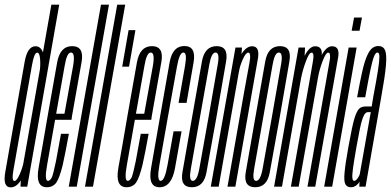

<svg xmlns="http://www.w3.org/2000/svg" viewBox="-44 -805 1686 828"><path d="M44.5 0H73.5L211.5 -785H177.5L46.5 -43ZM2 3Q25.5 3 44.5 -25Q63.5 -53 70.5 -89L59.5 -112Q54 -83.5 41.2 -54Q28.5 -24.5 18 -24.5Q5 -24.5 14.8 -77Q24.5 -129.5 54.5 -301Q85 -473 94.2 -525.5Q103.5 -578 116.5 -578Q127 -578 129 -549Q131 -520 126.5 -492L144.5 -514Q151.5 -549.5 141.8 -577.5Q132 -605.5 109 -605.5Q74.5 -605.5 62.5 -539.5Q50.5 -473.5 20.5 -301Q-9.5 -129.5 -21.2 -63.2Q-33 3 2 3Z M158 2.5 163 -25Q146.5 -25 159.5 -95.5Q171.5 -166 196 -302Q225 -465 235 -522Q244.5 -578.5 262 -578.5Q281 -578.5 271.5 -522Q261 -467 234 -314.5H192.5L188 -288.5H264.5Q265.5 -295.5 266 -301.5Q296 -470.5 308 -538.5Q319.5 -606 267 -606Q215 -606 202.5 -536Q190.5 -466 161 -302Q138 -166.5 122.5 -81.5Q107.5 2.5 158 2.5ZM163 -25 158 2.5Q183.5 2.5 198.5 -17Q212.5 -37 226.5 -93.5Q239 -150 253 -228H219Q207.5 -165 197.5 -110.5Q186.5 -57 180 -40.5Q171.5 -25 163 -25Z M252.5 0H287L426 -785H391.5Z M322.5 0H357L496 -785H461.5Z M483 -517.5H512.5L540 -675H510.5Z M502 2.5 507 -25Q490.5 -25 503.5 -95.5Q515.5 -166 540 -302Q569 -465 579 -522Q588.5 -578.5 606 -578.5Q625 -578.5 615.5 -522Q605 -467 578 -314.5H536.5L532 -288.5H608.5Q609.5 -295.5 610 -301.5Q640 -470.5 652 -538.5Q663.5 -606 611 -606Q559 -606 546.5 -536Q534.5 -466 505 -302Q482 -166.5 466.5 -81.5Q451.5 2.5 502 2.5ZM507 -25 502 2.5Q527.5 2.5 542.5 -17Q556.5 -37 570.5 -93.5Q583 -150 597 -228H563Q551.5 -165 541.5 -110.5Q530.5 -57 524 -40.5Q515.5 -25 507 -25Z M644 2.5Q696 2.5 710.8 -80.5Q725.5 -163.5 739 -238.5H704.5Q691 -165.5 678.8 -95.2Q666.5 -25 649 -25Q631 -25 643.8 -95Q656.5 -165 680 -300.5Q709.5 -463.5 719.8 -521Q730 -578.5 747 -578.5Q764 -578.5 754 -521.2Q744 -464 726 -361.5H760.5Q778.5 -465 790.8 -535.8Q803 -606.5 751 -606.5Q700 -606.5 687.5 -536.2Q675 -466 646 -300.5Q622 -162.5 607.5 -80Q593 2.5 644 2.5Z M783.5 2.5Q835 2.5 846.5 -62.2Q858 -127 889.5 -300.5Q919.5 -474 931 -540Q942.5 -606 890.5 -606Q838.5 -606 826.8 -540Q815 -474 784.5 -300.5Q754 -127.5 742.8 -62.5Q731.5 2.5 783.5 2.5ZM787.5 -25Q769.5 -25 779 -76.8Q788.5 -128.5 818.5 -300.5Q849.5 -472.5 858.5 -525.5Q867.5 -578.5 885.5 -578.5Q904.5 -578.5 894.8 -525.8Q885 -473 855.5 -300.5Q825 -129 815.5 -77Q806 -25 787.5 -25Z M865 0H899L996 -550.5L999.5 -600H971.5ZM937 0H971L1041.5 -400.5Q1057.5 -493.5 1067.8 -549.5Q1078 -605.5 1043.5 -605.5Q1019 -605.5 999.2 -574.8Q979.5 -544 973 -507L986 -493Q990 -520 1003 -549Q1016 -578 1026.5 -578Q1039.5 -578 1032.2 -536.5Q1025 -495 1008.5 -406.5Z M1056.5 2.5Q1108 2.5 1119.5 -62.2Q1131 -127 1162.5 -300.5Q1192.5 -474 1204 -540Q1215.5 -606 1163.5 -606Q1111.5 -606 1099.8 -540Q1088 -474 1057.5 -300.5Q1027 -127.5 1015.8 -62.5Q1004.5 2.5 1056.5 2.5ZM1060.5 -25Q1042.5 -25 1052 -76.8Q1061.5 -128.5 1091.5 -300.5Q1122.5 -472.5 1131.5 -525.5Q1140.5 -578.5 1158.5 -578.5Q1177.5 -578.5 1167.8 -525.8Q1158 -473 1128.5 -300.5Q1098 -129 1088.5 -77Q1079 -25 1060.5 -25Z M1138 0H1172L1269 -551L1271.5 -600H1243.5ZM1210.5 0H1244L1324.5 -454Q1333.5 -507 1342.2 -556.2Q1351 -605.5 1315.5 -605.5Q1290.5 -605.5 1270.2 -565.2Q1250 -525 1244.5 -492L1255 -470Q1261 -502.5 1275 -540.2Q1289 -578 1299.5 -578Q1312 -578 1305.8 -542.8Q1299.5 -507.5 1291 -457ZM1282 0H1315.5L1396 -454Q1405 -506.5 1414 -556Q1423 -605.5 1388 -605.5Q1363 -605.5 1342.2 -565.2Q1321.5 -525 1315.5 -492L1327.5 -470Q1332.5 -502.5 1346.8 -540.2Q1361 -578 1371 -578Q1384 -578 1377.5 -542.8Q1371 -507.5 1362.5 -457Z M1354 0H1388.5L1494 -600H1459.5ZM1483 -729.5 1472.5 -672.5H1506.5L1517 -729.5Z M1469.5 2.5Q1475.5 2.5 1481.2 0.5Q1487 -1.5 1492 -5.2Q1497 -9 1500.8 -13.2Q1504.5 -17.5 1506.5 -22.5L1505.5 0H1532.5L1600 -386Q1616 -474 1620.2 -521.5Q1624.5 -569 1616.8 -587.8Q1609 -606.5 1588 -606.5Q1572 -606.5 1560.2 -596.5Q1548.5 -586.5 1538 -562.2Q1527.5 -538 1517.8 -494.8Q1508 -451.5 1496 -385.5H1531Q1544.5 -460.5 1553.2 -502.5Q1562 -544.5 1569 -561.5Q1576 -578.5 1583.5 -578.5Q1592 -578.5 1592.2 -561.2Q1592.5 -544 1586 -502Q1579.5 -460 1565.5 -386L1559 -346H1533.5Q1522 -346 1513.2 -342Q1504.5 -338 1497.8 -326.8Q1491 -315.5 1485 -296Q1479 -276.5 1472.8 -246Q1466.5 -215.5 1458.5 -172Q1445 -97 1441.8 -59.5Q1438.5 -22 1445.8 -9.8Q1453 2.5 1469.5 2.5ZM1483.5 -25Q1477.5 -25 1475.8 -36Q1474 -47 1478.2 -78.8Q1482.5 -110.5 1493.5 -173Q1502 -220 1508 -249.5Q1514 -279 1519.8 -294.5Q1525.5 -310 1531 -315.8Q1536.5 -321.5 1543.5 -321.5H1555L1507.5 -54Q1506 -48.5 1502 -41.8Q1498 -35 1493.2 -30Q1488.5 -25 1483.5 -25Z"/></svg>

Font: Anybody UltraCondensed ExtraLight
Style: Italic
Weight: 250
Width: 1
Italic angle: -10°
Version: Version 1.113;gftools[0.9.25]